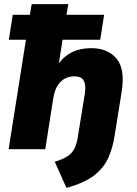

<svg xmlns="http://www.w3.org/2000/svg" viewBox="-20 -725 667 933"><path d="M303 188 246 61Q286 49 308.5 34Q331 19 342.5 -4.5Q354 -28 359 -65L393 -275Q398 -314 386.5 -334Q375 -354 342 -354Q300 -354 273.5 -326.5Q247 -299 239 -249L200 0H22L106 -532H23L42 -653H125L134 -705H312L303 -653H486L467 -532H284L266 -417Q320 -491 423 -491Q503 -491 546 -440.5Q589 -390 571 -278L537 -66Q528 -7 506.5 41.5Q485 90 438 127Q391 164 303 188Z"/></svg>

Font: Nunito Sans Black
Style: Italic
Weight: 900
Italic angle: -9°
Designer: Vernon Adams
Foundry: Vernon Adams
Version: Version 3.006; ttfautohint (v1.8.3)